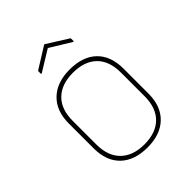

<svg xmlns="http://www.w3.org/2000/svg" viewBox="-191 -756 872 872"><g transform="rotate(-45 245.0 -320.5)"><path d="M245 11Q162 11 115.5 -33.5Q69 -78 69 -160V-319Q69 -400 116 -445Q163 -490 245 -490Q329 -490 375 -445.5Q421 -401 421 -319V-160Q421 -79 374.5 -34Q328 11 245 11ZM245 -9Q319 -9 359.5 -49Q400 -89 400 -164V-315Q400 -390 359.5 -429.5Q319 -469 245 -469Q172 -469 131 -429.5Q90 -390 90 -315V-164Q90 -89 131 -49Q172 -9 245 -9ZM143 -567Q139 -566 139 -569V-584Q139 -587 141 -588L242 -651Q244 -653 247 -651L347 -588Q349 -587 349 -584V-569Q349 -566 345 -567L244 -629Z"/></g></svg>

Font: Sofia Sans Semi Condensed Thin
Style: Regular
Weight: 250
Version: Version 4.100